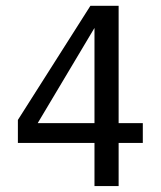

<svg xmlns="http://www.w3.org/2000/svg" viewBox="-20 -624 540 644"><path d="M296.9 -530.3 106.4 -210.9H296.9ZM283.2 -604.5H377.9V-210.9H459V-144.5H377.9V0H296.9V-144.5H40V-221.7Z"/></svg>

Font: BabelStone Pseudographica Colour
Style: Regular
Weight: 400
Designer: Andrew West
Foundry: BabelStone
Version: Version 16.0.0